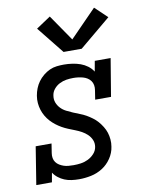

<svg xmlns="http://www.w3.org/2000/svg" viewBox="-88 -839 675 907"><g transform="rotate(-10 250.0 -385.0)"><path d="M217 8Q199 8 181 5.5Q163 3 147.5 -3.5Q132 -10 118.5 -20.5Q105 -31 96 -45L88 0H13L42 -181H118L111 -136Q109 -124 111 -112.5Q113 -101 119.5 -92Q126 -83 136 -77Q146 -71 156.5 -67.5Q167 -64 179 -63Q191 -62 203 -62Q203 -62 203 -62Q203 -62 204 -62Q221 -62 238.5 -64.5Q256 -67 272.5 -75Q289 -83 302 -97Q315 -111 318 -129Q321 -147 314.5 -162.5Q308 -178 296 -189.5Q284 -201 269.5 -209Q255 -217 239.5 -223Q224 -229 208 -235.5Q192 -242 178 -250Q164 -258 151 -268Q138 -278 127 -290Q116 -302 107.5 -316.5Q99 -331 94 -347Q89 -363 87.5 -380Q86 -397 89 -415Q92 -433 98.5 -449.5Q105 -466 115.5 -480.5Q126 -495 140.5 -507Q155 -519 171.5 -526.5Q188 -534 205.5 -536Q223 -538 240 -538Q260 -538 280.5 -535Q301 -532 319 -525.5Q337 -519 352.5 -507.5Q368 -496 378 -480L387 -530H463L433 -349H357L364 -394Q366 -406 364 -417.5Q362 -429 355.5 -438Q349 -447 339.5 -453Q330 -459 319 -462Q308 -465 296.5 -466.5Q285 -468 273 -468Q256 -468 239.5 -465.5Q223 -463 207 -455Q191 -447 179.5 -433Q168 -419 166 -402Q163 -384 169 -368.5Q175 -353 186.5 -341Q198 -329 213 -321.5Q228 -314 243 -307.5Q258 -301 274 -295Q290 -289 304 -281Q318 -273 331.5 -263Q345 -253 355.5 -241Q366 -229 375 -214.5Q384 -200 389 -184.5Q394 -169 395.5 -151.5Q397 -134 394 -117Q390 -88 372.5 -62Q355 -36 329.5 -20Q304 -4 275 2Q246 8 218 8ZM249 -597 145 -727 214 -773 300 -648 427 -778 486 -722 336 -597Z"/></g></svg>

Font: Iosevka Curly Slab Oblique
Style: Regular
Weight: 400
Italic angle: -9°
Monospace: yes
Designer: Belleve Invis
Foundry: Belleve Invis
Version: Version 11.1.0; ttfautohint (v1.8.3)